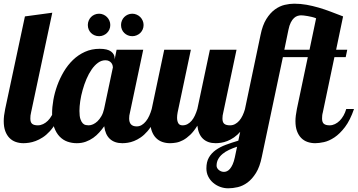

<svg xmlns="http://www.w3.org/2000/svg" viewBox="-28 -769 1936 1039"><path d="M309.1 -179.2Q294.9 -138.7 277.6 -108.9Q260.3 -79.1 241.5 -58.6Q222.7 -38.1 202.9 -25.4Q183.1 -12.7 164.6 -5.9Q146 1 129.2 3.4Q112.3 5.9 99.1 5.9Q76.7 5.9 57.1 -1Q37.6 -7.8 23.2 -22.5Q8.8 -37.1 0.5 -59.6Q-7.8 -82 -7.8 -113.8Q-7.8 -127.4 -5.9 -143.8Q-3.9 -160.2 0 -179.2L106.9 -680.2L254.9 -700.2L140.1 -160.2Q137.7 -151.9 137 -143.8Q136.2 -135.7 136.2 -127.9Q136.2 -106.9 146 -98.9Q155.8 -90.8 176.8 -90.8Q191.4 -90.8 205.3 -97.4Q219.2 -104 231 -115.7Q242.7 -127.4 252 -143.8Q261.2 -160.2 267.1 -179.2Z M835 -179.2Q820.8 -138.7 804.2 -108.9Q787.6 -79.1 769.8 -58.6Q752 -38.1 733.4 -25.4Q714.8 -12.7 697.3 -5.9Q679.7 1 663.6 3.4Q647.5 5.9 634.3 5.9Q591.8 5.9 566.7 -17.3Q541.5 -40.5 536.1 -85.9Q523.9 -68.8 509.3 -52.5Q494.6 -36.1 476.6 -23.2Q458.5 -10.3 436.3 -2.2Q414.1 5.9 387.2 5.9Q361.3 5.9 337.4 -2.4Q313.5 -10.7 294.9 -29.8Q276.4 -48.8 265.1 -79.6Q253.9 -110.4 253.9 -154.8Q253.9 -189 260.7 -228Q267.6 -267.1 281.7 -306.2Q295.9 -345.2 317.1 -381.1Q338.4 -417 366.9 -444.6Q395.5 -472.2 431.6 -488.5Q467.8 -504.9 511.2 -504.9Q553.7 -504.9 573 -490.2Q592.3 -475.6 592.3 -454.1V-446.8L603 -500H747.1L675.3 -160.2Q672.9 -151.9 671.9 -143.8Q670.9 -135.7 670.9 -127.9Q670.9 -85 711.9 -85Q726.6 -85 739 -92.5Q751.5 -100.1 761.7 -112.8Q772 -125.5 779.8 -142.8Q787.6 -160.2 793 -179.2ZM583 -404.8Q583 -409.2 581.1 -415.8Q579.1 -422.4 574.5 -428.5Q569.8 -434.6 562 -438.7Q554.2 -442.9 542 -442.9Q521 -442.9 502.2 -429.2Q483.4 -415.5 467.8 -392.8Q452.1 -370.1 439.9 -341.3Q427.7 -312.5 419.2 -282Q410.6 -251.5 406.2 -221.9Q401.9 -192.4 401.9 -168.9Q401.9 -140.1 407.2 -124.5Q412.6 -108.9 420.2 -101.3Q427.7 -93.8 436.5 -92.3Q445.3 -90.8 452.1 -90.8Q463.4 -90.8 475.8 -96.4Q488.3 -102.1 499.8 -113Q511.2 -124 520.8 -140.6Q530.3 -157.2 535.2 -179.2ZM508.3 -573.2Q495.1 -573.2 483.9 -577.9Q472.7 -582.5 464.6 -590.6Q456.5 -598.6 451.9 -609.6Q447.3 -620.6 447.3 -633.8Q447.3 -646 451.9 -657.2Q456.5 -668.5 464.6 -676.8Q472.7 -685.1 483.9 -689.9Q495.1 -694.8 508.3 -694.8Q520.5 -694.8 531.5 -689.9Q542.5 -685.1 550.8 -676.8Q559.1 -668.5 564 -657.2Q568.8 -646 568.8 -633.8Q568.8 -620.6 564 -609.6Q559.1 -598.6 550.8 -590.6Q542.5 -582.5 531.5 -577.9Q520.5 -573.2 508.3 -573.2ZM749 -633.8Q749 -620.6 744.1 -609.6Q739.3 -598.6 731 -590.6Q722.7 -582.5 711.4 -577.9Q700.2 -573.2 688 -573.2Q674.8 -573.2 663.8 -577.9Q652.8 -582.5 644.5 -590.6Q636.2 -598.6 631.6 -609.6Q627 -620.6 627 -633.8Q627 -646 631.6 -657.2Q636.2 -668.5 644.5 -676.8Q652.8 -685.1 663.8 -689.9Q674.8 -694.8 688 -694.8Q700.2 -694.8 711.4 -689.9Q722.7 -685.1 731 -676.8Q739.3 -668.5 744.1 -657.2Q749 -646 749 -633.8Z M1339.8 -179.2Q1325.7 -138.7 1309.1 -108.9Q1292.5 -79.1 1274.7 -58.6Q1256.8 -38.1 1238.3 -25.4Q1219.7 -12.7 1202.1 -5.9Q1184.6 1 1168.5 3.4Q1152.3 5.9 1139.2 5.9Q1096.2 5.9 1070.8 -17.8Q1045.4 -41.5 1040 -88.9Q1021 -58.1 1001.5 -39.6Q981.9 -21 962.9 -10.7Q943.8 -0.5 925.8 2.7Q907.7 5.9 892.1 5.9Q869.6 5.9 850.1 -1Q830.6 -7.8 816.2 -22.5Q801.8 -37.1 793.5 -59.6Q785.2 -82 785.2 -113.8Q785.2 -127.4 787.1 -143.8Q789.1 -160.2 793 -179.2L860.8 -500H1004.9L933.1 -160.2Q930.2 -144.5 930.2 -131.8Q930.2 -114.7 936.5 -102.8Q942.9 -90.8 960 -90.8Q974.6 -90.8 986.8 -97.4Q999 -104 1009 -115.7Q1019 -127.4 1026.6 -143.8Q1034.2 -160.2 1040 -179.2L1107.9 -500H1252L1180.2 -160.2Q1177.7 -151.9 1176.8 -143.8Q1175.8 -135.7 1175.8 -127.9Q1175.8 -106.9 1185.8 -98.9Q1195.8 -90.8 1216.8 -90.8Q1231.4 -90.8 1243.9 -97.4Q1256.3 -104 1266.6 -115.7Q1276.9 -127.4 1284.7 -143.8Q1292.5 -160.2 1297.9 -179.2Z M1887.7 -179.2Q1866.7 -118.2 1838.9 -81.5Q1811 -44.9 1781.7 -25.4Q1752.4 -5.9 1725.1 0Q1697.8 5.9 1677.7 5.9Q1655.3 5.9 1635.7 -1Q1616.2 -7.8 1601.8 -22.5Q1587.4 -37.1 1579.1 -59.6Q1570.8 -82 1570.8 -113.8Q1570.8 -127.4 1572.8 -143.8Q1574.7 -160.2 1578.6 -179.2L1637.7 -460H1502.9L1388.7 80.1Q1377.9 133.8 1357.2 167Q1336.4 200.2 1311.3 218.8Q1286.1 237.3 1258.8 243.7Q1231.4 250 1207 250Q1184.6 250 1163.3 242.2Q1142.1 234.4 1125.5 220.2Q1108.9 206.1 1098.9 186.3Q1088.9 166.5 1088.9 142.1Q1088.9 107.4 1102.3 83.7Q1115.7 60.1 1139.2 43.2Q1162.6 26.4 1194.1 14.6Q1225.6 2.9 1261.7 -7.8L1381.8 -579.1Q1392.6 -632.8 1413.3 -666Q1434.1 -699.2 1459.7 -717.8Q1485.4 -736.3 1512.7 -742.7Q1540 -749 1564 -749Q1598.1 -749 1630.9 -743.2Q1663.6 -737.3 1696.3 -727.8Q1729 -718.3 1761.7 -705.8Q1794.4 -693.4 1828.6 -680.2L1791 -500H1851.1L1842.8 -460H1781.7L1718.8 -160.2Q1716.3 -151.9 1715.6 -143.8Q1714.8 -135.7 1714.8 -127.9Q1714.8 -106.9 1724.9 -98.9Q1734.9 -90.8 1755.9 -90.8Q1770.5 -90.8 1784.4 -97.4Q1798.3 -104 1810.1 -115.7Q1821.8 -127.4 1831.1 -143.8Q1840.3 -160.2 1845.7 -179.2ZM1682.6 -669.9Q1672.4 -674.3 1660.2 -677.2Q1647.9 -680.2 1636.5 -682.1Q1625 -684.1 1615.5 -685.1Q1606 -686 1601.1 -686Q1592.8 -686 1582.8 -683.1Q1572.8 -680.2 1563.2 -671.6Q1553.7 -663.1 1545.7 -647.5Q1537.6 -631.8 1532.7 -606.9L1510.7 -500H1647ZM1254.9 24.9Q1231.4 32.7 1211.2 42.2Q1190.9 51.8 1176 64.2Q1161.1 76.7 1152.6 92.3Q1144 107.9 1144 127.9Q1144 133.8 1147 139.6Q1149.9 145.5 1155.3 150.1Q1160.6 154.8 1168 158Q1175.3 161.1 1184.1 161.1Q1191.9 161.1 1200.2 157.5Q1208.5 153.8 1216.3 144.8Q1224.1 135.7 1231 120.6Q1237.8 105.5 1242.7 83Z"/></svg>

Font: Lobster
Style: Regular
Weight: 400
Designer: Pablo Impallari
Foundry: Pablo Impallari
Version: Version 1.007; ttfautohint (v1.1) -l 8 -r 50 -G 50 -x 14 -D 